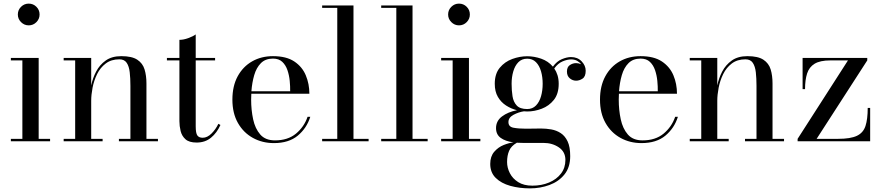

<svg xmlns="http://www.w3.org/2000/svg" viewBox="-20 -780 4859 1060"><path d="M78.5 -700Q78.5 -725 96.2 -742.5Q114 -760 138.5 -760Q163.5 -760 181 -742.5Q198.5 -725 198.5 -700Q198.5 -675.5 181 -657.8Q163.5 -640 138.5 -640Q114 -640 96.2 -657.8Q78.5 -675.5 78.5 -700ZM40 -13.5H103.5V-446.5H40V-460H193.5V-13.5H256.5V0H40Z M331.5 -13.5H395V-446.5H331.5V-460H483.5V-308Q491.5 -348 510.8 -385Q530 -422 563.8 -446Q597.5 -470 650 -470Q708.5 -470 738.2 -450.2Q768 -430.5 778.2 -396.5Q788.5 -362.5 788.5 -319V-13.5H852V0H636.5V-13.5H700V-305.5Q700 -347.5 696.2 -380.8Q692.5 -414 679.5 -433.2Q666.5 -452.5 639 -452.5Q594 -452.5 563.8 -429.5Q533.5 -406.5 516 -370.8Q498.5 -335 491 -295.8Q483.5 -256.5 483.5 -224V-13.5H546.5V0H331.5Z M1197 -90Q1177.5 -46.5 1145 -19.8Q1112.5 7 1065.5 7Q1024.5 7 1004.2 -11Q984 -29 977.2 -56.5Q970.5 -84 970.5 -111V-446.5H901.5V-460H970.5V-560Q993 -560 1019.2 -569.5Q1045.5 -579 1060.5 -590V-460H1167.5V-446.5H1060.5V-82.5Q1060.5 -45 1069.5 -32.2Q1078.5 -19.5 1099 -19.5Q1124.5 -19.5 1148 -43Q1171.5 -66.5 1185.5 -96.5Z M1693 -135Q1673.5 -72.5 1624 -31.2Q1574.5 10 1492 10Q1428 10 1376 -18.8Q1324 -47.5 1293.5 -101.2Q1263 -155 1263 -230Q1263 -305 1292.2 -358.8Q1321.5 -412.5 1372 -441.2Q1422.5 -470 1487 -470Q1560.5 -470 1604.5 -440.8Q1648.5 -411.5 1668.2 -364.2Q1688 -317 1688 -262.5H1367.5Q1366.5 -247 1366.5 -230Q1366.5 -173 1377.5 -121.5Q1388.5 -70 1416.8 -37.5Q1445 -5 1498 -5Q1569 -5 1614 -42.2Q1659 -79.5 1678 -135ZM1487 -456.5Q1445.5 -456.5 1420.5 -431.5Q1395.5 -406.5 1383.5 -365.2Q1371.5 -324 1368 -276H1582Q1582.5 -302.5 1579.5 -333.5Q1576.5 -364.5 1567 -392.5Q1557.5 -420.5 1538.5 -438.5Q1519.5 -456.5 1487 -456.5Z M1758.5 -13.5H1842V-736.5H1758.5V-750H1931.5V-13.5H2015V0H1758.5Z M2084.5 -13.5H2168V-736.5H2084.5V-750H2257.5V-13.5H2341V0H2084.5Z M2454 -700Q2454 -725 2471.8 -742.5Q2489.5 -760 2514 -760Q2539 -760 2556.5 -742.5Q2574 -725 2574 -700Q2574 -675.5 2556.5 -657.8Q2539 -640 2514 -640Q2489.5 -640 2471.8 -657.8Q2454 -675.5 2454 -700ZM2415.5 -13.5H2479V-446.5H2415.5V-460H2569V-13.5H2632V0H2415.5Z M2718.5 -72.5Q2718.5 -112.5 2751.5 -137.2Q2784.5 -162 2834 -171.5Q2802 -179.5 2774 -197.5Q2746 -215.5 2728.8 -245Q2711.5 -274.5 2711.5 -317.5Q2711.5 -372.5 2739.2 -406Q2767 -439.5 2808.5 -454.5Q2850 -469.5 2890.5 -469.5Q2929 -469.5 2967.8 -456Q3006.5 -442.5 3032.5 -412Q3054 -442 3082.2 -453.5Q3110.5 -465 3132 -465Q3168.5 -465 3191 -441.5Q3213.5 -418 3213.5 -389.5Q3213.5 -357.5 3196.2 -346Q3179 -334.5 3160.5 -334.5Q3141.5 -334.5 3125.8 -347.5Q3110 -360.5 3110 -385Q3110 -410 3126.2 -420.8Q3142.5 -431.5 3160.5 -431.5Q3175 -431.5 3188 -425.5Q3179.5 -437 3165.8 -444.5Q3152 -452 3133 -452Q3112 -452 3086.2 -441.2Q3060.5 -430.5 3040 -402Q3051.5 -385.5 3058 -364.5Q3064.5 -343.5 3064.5 -317.5Q3064.5 -262 3037.8 -228.5Q3011 -195 2971 -179.8Q2931 -164.5 2890.5 -164.5Q2881.5 -164.5 2872.5 -165.5Q2842.5 -161 2814.8 -146Q2787 -131 2787 -106Q2787 -80 2814.8 -74.8Q2842.5 -69.5 2883.5 -69.5Q2909.5 -69.5 2927.5 -70Q2945.5 -70.5 2966.5 -70.5Q2995 -70.5 3023.5 -65.5Q3052 -60.5 3075.8 -45Q3099.5 -29.5 3113.8 0.8Q3128 31 3128 82Q3128 144 3096.2 183.2Q3064.5 222.5 3013.8 241.2Q2963 260 2906 260Q2847 260 2797 246Q2747 232 2716.8 202.2Q2686.5 172.5 2686.5 125Q2686.5 83.5 2708.5 58Q2730.5 32.5 2760.8 20.5Q2791 8.5 2815 6Q2770 0 2744.2 -18.8Q2718.5 -37.5 2718.5 -72.5ZM2804.5 -317.5Q2804.5 -280.5 2809.5 -248.8Q2814.5 -217 2832.8 -197.5Q2851 -178 2890.5 -178Q2920 -178 2939 -197.5Q2958 -217 2967 -248.8Q2976 -280.5 2976 -317.5Q2976 -354.5 2967 -386Q2958 -417.5 2939 -436.8Q2920 -456 2890.5 -456Q2861 -456 2842 -436.8Q2823 -417.5 2813.8 -386Q2804.5 -354.5 2804.5 -317.5ZM2779.5 114.5Q2779.5 146 2794.8 176Q2810 206 2841 225.5Q2872 245 2919 245Q2970 245 3011.5 227.5Q3053 210 3077.2 178.2Q3101.5 146.5 3101.5 103Q3101.5 58 3065.2 33.5Q3029 9 2980.5 9H2867Q2849 9 2833.5 8Q2802 26 2790.8 52.5Q2779.5 79 2779.5 114.5Z M3722.5 -135Q3703 -72.5 3653.5 -31.2Q3604 10 3521.5 10Q3457.5 10 3405.5 -18.8Q3353.5 -47.5 3323 -101.2Q3292.5 -155 3292.5 -230Q3292.5 -305 3321.8 -358.8Q3351 -412.5 3401.5 -441.2Q3452 -470 3516.5 -470Q3590 -470 3634 -440.8Q3678 -411.5 3697.8 -364.2Q3717.5 -317 3717.5 -262.5H3397Q3396 -247 3396 -230Q3396 -173 3407 -121.5Q3418 -70 3446.2 -37.5Q3474.5 -5 3527.5 -5Q3598.5 -5 3643.5 -42.2Q3688.5 -79.5 3707.5 -135ZM3516.5 -456.5Q3475 -456.5 3450 -431.5Q3425 -406.5 3413 -365.2Q3401 -324 3397.5 -276H3611.5Q3612 -302.5 3609 -333.5Q3606 -364.5 3596.5 -392.5Q3587 -420.5 3568 -438.5Q3549 -456.5 3516.5 -456.5Z M3788 -13.5H3851.5V-446.5H3788V-460H3940V-308Q3948 -348 3967.2 -385Q3986.5 -422 4020.2 -446Q4054 -470 4106.5 -470Q4165 -470 4194.8 -450.2Q4224.5 -430.5 4234.8 -396.5Q4245 -362.5 4245 -319V-13.5H4308.5V0H4093V-13.5H4156.5V-305.5Q4156.5 -347.5 4152.8 -380.8Q4149 -414 4136 -433.2Q4123 -452.5 4095.5 -452.5Q4050.5 -452.5 4020.2 -429.5Q3990 -406.5 3972.5 -370.8Q3955 -335 3947.5 -295.8Q3940 -256.5 3940 -224V-13.5H4003V0H3788Z M4564.5 -446.5Q4507.5 -446.5 4477.2 -428Q4447 -409.5 4435.8 -374Q4424.5 -338.5 4424.5 -288H4411V-460H4768V-446.5L4488.5 -13.5H4607.5Q4675.5 -13.5 4710.8 -30.2Q4746 -47 4758.2 -84.5Q4770.5 -122 4770.5 -184H4784V0H4383.5V-13.5L4661.5 -446.5Z"/></svg>

Font: Bodoni Moda 16pt
Style: Regular
Weight: 400
Version: Version 2.3